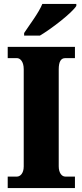

<svg xmlns="http://www.w3.org/2000/svg" viewBox="-20 -951 416 971"><path d="M102 -784V-771H182C244 -808 344 -886 366 -921V-931H194C176 -886 128 -824 102 -784ZM19 0H359V-58H310C293 -58 277 -76 277 -110V-600C277 -641 289 -657 310 -657H359V-714H19V-657H66C81 -657 100 -641 100 -601V-109C100 -73 81 -58 66 -58H19Z"/></svg>

Font: Noto Serif Georgian Condensed Black
Style: Regular
Weight: 900
Width: 3
Designer: Monotype Design Team, Akaki Razmadze
Foundry: Google LLC
Version: Version 2.003